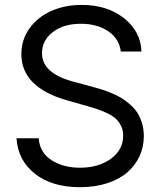

<svg xmlns="http://www.w3.org/2000/svg" viewBox="-20 -757 660 790"><path d="M562 -544.9H477.1Q470.7 -597.7 425.3 -628.4Q379.9 -659.2 313 -659.2Q241.7 -659.2 197.3 -625Q152.8 -590.8 152.8 -538.1Q152.8 -451.7 293.9 -418L367.2 -397.9Q387.2 -392.6 402.8 -387.5Q418.5 -382.3 440.9 -373Q463.4 -363.8 480 -353.5Q496.6 -343.3 514.9 -327.4Q533.2 -311.5 544.9 -293.5Q556.6 -275.4 564.2 -250.5Q571.8 -225.6 571.8 -196.8Q571.8 -152.8 554.2 -114.5Q536.6 -76.2 503.9 -47.9Q471.2 -19.5 421.1 -3.2Q371.1 13.2 309.1 13.2Q193.8 13.2 123.8 -42Q53.7 -97.2 47.9 -188H139.2Q143.6 -128.9 192.1 -97.9Q240.7 -66.9 309.1 -66.9Q385.7 -66.9 436.3 -103.8Q486.8 -140.6 486.8 -199.2Q486.8 -220.7 478.5 -238Q470.2 -255.4 458 -267.1Q445.8 -278.8 425.3 -289.1Q404.8 -299.3 386.7 -305.7Q368.7 -312 341.8 -319.8L252 -345.2Q67.9 -399.4 67.9 -534.2Q67.9 -593.3 101.1 -639.9Q134.3 -686.5 190.7 -711.7Q247.1 -736.8 315.9 -736.8Q420.9 -736.8 490 -682.4Q559.1 -627.9 562 -544.9Z"/></svg>

Font: Telcell.Market
Style: Regular
Weight: 400
Designer: Rasmus Andersson, Sedrak Mkrtchyan
Version: Version 3.019;git-0a5106e0b